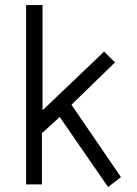

<svg xmlns="http://www.w3.org/2000/svg" viewBox="-20 -728 540 758"><path d="M457.5 -28.8 406.7 10.3 215.8 -266.1 145.5 -202.1V0H83V-708H147.9V-292.5L391.1 -524.4L434.1 -481.9L262.2 -314.5Z"/></svg>

Font: Saysettha OT
Style: Regular
Weight: 400
Designer: John M. Durdin and Silvain Dupertuis
Foundry: Lao Script for Windows
Version: Version 2.000